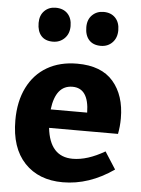

<svg xmlns="http://www.w3.org/2000/svg" viewBox="-56 -845 664 902"><g transform="rotate(5 276.0 -394.0)"><path d="M462 -149 514 -68Q398 13 274 13Q160 13 93.5 -57.5Q27 -128 27 -258Q27 -347 59.5 -412.5Q92 -478 152 -513Q212 -548 294 -548Q408 -548 464 -483Q520 -418 520 -310Q520 -272 513 -236H188Q203 -101 311 -101Q380 -101 462 -149ZM188 -323H360Q358 -438 281 -438Q202 -438 188 -323ZM96 -723Q96 -759 117 -780Q138 -801 170 -801Q206 -801 226.5 -779.5Q247 -758 247 -721Q247 -685 225 -663Q203 -641 170 -641Q134 -641 115 -662.5Q96 -684 96 -723ZM321 -723Q321 -759 342.5 -780Q364 -801 396 -801Q431 -801 451.5 -779.5Q472 -758 472 -721Q472 -685 450.5 -663Q429 -641 396 -641Q360 -641 340.5 -662.5Q321 -684 321 -723Z"/></g></svg>

Font: Bitter Pro OGT
Style: Bold
Weight: 700
Designer: Sol Matas, and Bitter project Authors
Foundry: Sol Matas
Version: Version 2.110